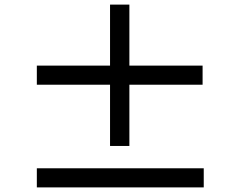

<svg xmlns="http://www.w3.org/2000/svg" viewBox="-20 -828 1040 834"><path d="M860 -460H542V-194H458V-460H140V-543H458V-808H542V-543H860ZM865 -97V-14H140V-97Z"/></svg>

Font: Noto Sans KR Thin Medium
Style: Regular
Weight: 500
Version: Version 2.004-H2;hotconv 1.0.118;makeotfexe 2.5.65603